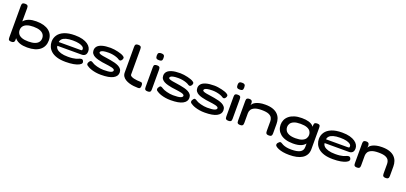

<svg xmlns="http://www.w3.org/2000/svg" viewBox="36 -1953 7205 3405"><g transform="rotate(20 3639.0 -250.0)"><path d="M409 9Q329 9 274.5 -9.5Q220 -28 187 -61.5Q154 -95 139.5 -140.5Q125 -186 125 -241Q125 -291 139.5 -335Q154 -379 187 -412Q220 -445 274.5 -464Q329 -483 409 -483Q489 -483 549 -465.5Q609 -448 649.5 -415.5Q690 -383 710 -338.5Q730 -294 730 -239Q730 -183 710 -137.5Q690 -92 649.5 -59Q609 -26 549 -8.5Q489 9 409 9ZM393 -98Q467 -98 514.5 -115Q562 -132 584.5 -163.5Q607 -195 607 -236Q607 -278 584.5 -309.5Q562 -341 515 -358.5Q468 -376 393 -376Q320 -376 272.5 -358.5Q225 -341 202.5 -309.5Q180 -278 180 -236Q180 -195 202.5 -163.5Q225 -132 272 -115Q319 -98 393 -98ZM112 9Q84 9 71.5 1Q59 -7 56 -21Q53 -35 53 -52V-648Q53 -665 56.5 -678.5Q60 -692 72.5 -700Q85 -708 113 -708Q141 -708 153.5 -699.5Q166 -691 169.5 -677.5Q173 -664 173 -647L171 -36Q169 -14 155.5 -2.5Q142 9 112 9Z M1138 16Q1040 16 972 -5Q904 -26 862.5 -62.5Q821 -99 802 -144.5Q783 -190 783 -239Q783 -308 821 -364Q859 -420 937.5 -452.5Q1016 -485 1136 -485Q1221 -485 1281 -468.5Q1341 -452 1379.5 -425Q1418 -398 1435.5 -365Q1453 -332 1453 -301Q1453 -249 1428 -226Q1403 -203 1365 -203H905Q905 -170 932 -143Q959 -116 1012.5 -100Q1066 -84 1145 -84Q1197 -84 1232 -88.5Q1267 -93 1290 -99.5Q1313 -106 1328 -112.5Q1343 -119 1355 -124Q1367 -129 1381 -130Q1394 -131 1405 -126.5Q1416 -122 1424 -106Q1431 -92 1431.5 -83Q1432 -74 1428 -66Q1421 -45 1384 -26Q1347 -7 1284.5 4.5Q1222 16 1138 16ZM905 -274H1309Q1326 -274 1336.5 -276Q1347 -278 1347 -300Q1347 -325 1323 -344Q1299 -363 1251.5 -374.5Q1204 -386 1132 -386Q1055 -386 1005.5 -371.5Q956 -357 932 -332Q908 -307 905 -274Z M1805 17Q1751 17 1706 9.5Q1661 2 1626.5 -9Q1592 -20 1567.5 -33Q1543 -46 1529 -57Q1516 -67 1514 -81Q1512 -95 1518.5 -110Q1525 -125 1536 -138Q1550 -156 1568 -151.5Q1586 -147 1605 -133Q1618 -124 1641 -114.5Q1664 -105 1694 -97.5Q1724 -90 1755.5 -85Q1787 -80 1816 -80Q1915 -80 1954.5 -94Q1994 -108 1994 -133Q1994 -147 1979 -156.5Q1964 -166 1938 -172.5Q1912 -179 1880.5 -183.5Q1849 -188 1816 -192.5Q1783 -197 1753 -201Q1713 -208 1674 -218Q1635 -228 1603.5 -244Q1572 -260 1553 -286Q1534 -312 1534 -350Q1534 -393 1562 -425Q1590 -457 1650.5 -474.5Q1711 -492 1807 -492Q1841 -492 1877.5 -486.5Q1914 -481 1949 -473Q1984 -465 2012.5 -454.5Q2041 -444 2058 -432Q2081 -419 2082 -400Q2083 -381 2069 -361Q2056 -342 2041 -338.5Q2026 -335 2009 -346Q1989 -361 1956 -373Q1923 -385 1883.5 -392Q1844 -399 1806 -399Q1744 -399 1710 -392Q1676 -385 1662 -373.5Q1648 -362 1648 -349Q1648 -334 1670.5 -325Q1693 -316 1728.5 -309.5Q1764 -303 1804 -298Q1844 -293 1879 -286Q1920 -279 1960.5 -268.5Q2001 -258 2034 -241Q2067 -224 2086.5 -198Q2106 -172 2106 -133Q2106 -63 2031.5 -23Q1957 17 1805 17Z M2503 10Q2464 10 2420.5 5Q2377 0 2336 -12Q2295 -24 2261.5 -44.5Q2228 -65 2208.5 -95Q2189 -125 2189 -167V-649Q2189 -666 2192 -679.5Q2195 -693 2208 -701.5Q2221 -710 2248 -710Q2276 -710 2288.5 -702Q2301 -694 2304.5 -680.5Q2308 -667 2308 -650V-172Q2308 -153 2328.5 -140.5Q2349 -128 2380 -120.5Q2411 -113 2444 -110Q2477 -107 2503 -107Q2515 -107 2525.5 -104Q2536 -101 2543 -89Q2550 -77 2550 -50Q2550 -22 2543 -9Q2536 4 2525.5 7Q2515 10 2503 10Z M2684 10Q2656 10 2643.5 1.5Q2631 -7 2628 -20.5Q2625 -34 2625 -51V-423Q2625 -439 2628 -452.5Q2631 -466 2644 -474Q2657 -482 2685 -482Q2713 -482 2725 -474Q2737 -466 2740.5 -452Q2744 -438 2744 -421V-50Q2744 -33 2740.5 -19.5Q2737 -6 2724.5 2Q2712 10 2684 10ZM2684 -579Q2654 -579 2641 -587.5Q2628 -596 2624 -611Q2620 -626 2620 -644Q2620 -663 2624 -677Q2628 -691 2641.5 -699.5Q2655 -708 2685 -708Q2714 -708 2727.5 -699Q2741 -690 2744.5 -675.5Q2748 -661 2748 -642Q2748 -625 2744.5 -610Q2741 -595 2727.5 -587Q2714 -579 2684 -579Z M3120 17Q3066 17 3021 9.5Q2976 2 2941.5 -9Q2907 -20 2882.5 -33Q2858 -46 2844 -57Q2831 -67 2829 -81Q2827 -95 2833.5 -110Q2840 -125 2851 -138Q2865 -156 2883 -151.5Q2901 -147 2920 -133Q2933 -124 2956 -114.5Q2979 -105 3009 -97.5Q3039 -90 3070.5 -85Q3102 -80 3131 -80Q3230 -80 3269.5 -94Q3309 -108 3309 -133Q3309 -147 3294 -156.5Q3279 -166 3253 -172.5Q3227 -179 3195.5 -183.5Q3164 -188 3131 -192.5Q3098 -197 3068 -201Q3028 -208 2989 -218Q2950 -228 2918.5 -244Q2887 -260 2868 -286Q2849 -312 2849 -350Q2849 -393 2877 -425Q2905 -457 2965.5 -474.5Q3026 -492 3122 -492Q3156 -492 3192.5 -486.5Q3229 -481 3264 -473Q3299 -465 3327.5 -454.5Q3356 -444 3373 -432Q3396 -419 3397 -400Q3398 -381 3384 -361Q3371 -342 3356 -338.5Q3341 -335 3324 -346Q3304 -361 3271 -373Q3238 -385 3198.5 -392Q3159 -399 3121 -399Q3059 -399 3025 -392Q2991 -385 2977 -373.5Q2963 -362 2963 -349Q2963 -334 2985.5 -325Q3008 -316 3043.5 -309.5Q3079 -303 3119 -298Q3159 -293 3194 -286Q3235 -279 3275.5 -268.5Q3316 -258 3349 -241Q3382 -224 3401.5 -198Q3421 -172 3421 -133Q3421 -63 3346.5 -23Q3272 17 3120 17Z M3763 17Q3709 17 3664 9.5Q3619 2 3584.5 -9Q3550 -20 3525.5 -33Q3501 -46 3487 -57Q3474 -67 3472 -81Q3470 -95 3476.5 -110Q3483 -125 3494 -138Q3508 -156 3526 -151.5Q3544 -147 3563 -133Q3576 -124 3599 -114.5Q3622 -105 3652 -97.5Q3682 -90 3713.5 -85Q3745 -80 3774 -80Q3873 -80 3912.5 -94Q3952 -108 3952 -133Q3952 -147 3937 -156.5Q3922 -166 3896 -172.5Q3870 -179 3838.5 -183.5Q3807 -188 3774 -192.5Q3741 -197 3711 -201Q3671 -208 3632 -218Q3593 -228 3561.5 -244Q3530 -260 3511 -286Q3492 -312 3492 -350Q3492 -393 3520 -425Q3548 -457 3608.5 -474.5Q3669 -492 3765 -492Q3799 -492 3835.5 -486.5Q3872 -481 3907 -473Q3942 -465 3970.5 -454.5Q3999 -444 4016 -432Q4039 -419 4040 -400Q4041 -381 4027 -361Q4014 -342 3999 -338.5Q3984 -335 3967 -346Q3947 -361 3914 -373Q3881 -385 3841.5 -392Q3802 -399 3764 -399Q3702 -399 3668 -392Q3634 -385 3620 -373.5Q3606 -362 3606 -349Q3606 -334 3628.5 -325Q3651 -316 3686.5 -309.5Q3722 -303 3762 -298Q3802 -293 3837 -286Q3878 -279 3918.5 -268.5Q3959 -258 3992 -241Q4025 -224 4044.5 -198Q4064 -172 4064 -133Q4064 -63 3989.5 -23Q3915 17 3763 17Z M4208 10Q4180 10 4167.5 1.5Q4155 -7 4152 -20.5Q4149 -34 4149 -51V-423Q4149 -439 4152 -452.5Q4155 -466 4168 -474Q4181 -482 4209 -482Q4237 -482 4249 -474Q4261 -466 4264.5 -452Q4268 -438 4268 -421V-50Q4268 -33 4264.5 -19.5Q4261 -6 4248.5 2Q4236 10 4208 10ZM4208 -579Q4178 -579 4165 -587.5Q4152 -596 4148 -611Q4144 -626 4144 -644Q4144 -663 4148 -677Q4152 -691 4165.5 -699.5Q4179 -708 4209 -708Q4238 -708 4251.5 -699Q4265 -690 4268.5 -675.5Q4272 -661 4272 -642Q4272 -625 4268.5 -610Q4265 -595 4251.5 -587Q4238 -579 4208 -579Z M4428 9Q4401 9 4388.5 0.5Q4376 -8 4373 -22Q4370 -36 4370 -52V-426Q4370 -442 4373.5 -454.5Q4377 -467 4389.5 -475Q4402 -483 4429 -483Q4452 -483 4464 -475.5Q4476 -468 4480.5 -457.5Q4485 -447 4485.5 -437.5Q4486 -428 4487 -425L4484 -384Q4489 -398 4504 -415Q4519 -432 4548 -447.5Q4577 -463 4621.5 -473.5Q4666 -484 4729 -484Q4813 -484 4870.5 -464Q4928 -444 4963.5 -409Q4999 -374 5015 -328.5Q5031 -283 5031 -230V-51Q5031 -35 5027.5 -21.5Q5024 -8 5011.5 0.5Q4999 9 4971 9Q4944 9 4931 0.5Q4918 -8 4914.5 -22Q4911 -36 4911 -52V-236Q4911 -272 4894.5 -303Q4878 -334 4833.5 -353Q4789 -372 4703 -372Q4618 -372 4571.5 -352.5Q4525 -333 4506.5 -302Q4488 -271 4488 -236V-51Q4488 -35 4484.5 -21.5Q4481 -8 4468.5 0.5Q4456 9 4428 9Z M5428 210Q5362 210 5310.5 201Q5259 192 5223.5 177Q5188 162 5170 146.5Q5152 131 5152 118Q5152 109 5155 98.5Q5158 88 5169 76Q5184 60 5191.5 55Q5199 50 5210 50Q5221 50 5234.5 59Q5248 68 5271 79Q5294 90 5332 99Q5370 108 5431 108Q5484 108 5524.5 101Q5565 94 5593 79Q5621 64 5635.5 39Q5650 14 5650 -23L5649 -434Q5651 -464 5665 -474Q5679 -484 5708 -484Q5735 -484 5747 -476.5Q5759 -469 5762 -455.5Q5765 -442 5765 -426V-21Q5765 40 5740 84Q5715 128 5670 156Q5625 184 5563.5 197Q5502 210 5428 210ZM5422 -3Q5342 -3 5282 -21Q5222 -39 5182.5 -72Q5143 -105 5123 -148.5Q5103 -192 5103 -243Q5103 -293 5122.5 -336Q5142 -379 5182 -412Q5222 -445 5281.5 -463.5Q5341 -482 5421 -482Q5498 -482 5550.5 -466Q5603 -450 5634 -419Q5665 -388 5679 -343.5Q5693 -299 5693 -242Q5693 -166 5666.5 -112.5Q5640 -59 5580.5 -31Q5521 -3 5422 -3ZM5433 -106Q5510 -106 5555.5 -125Q5601 -144 5621 -175.5Q5641 -207 5641 -243Q5641 -280 5621 -311Q5601 -342 5555.5 -360Q5510 -378 5432 -378Q5355 -378 5310 -359.5Q5265 -341 5245 -310.5Q5225 -280 5225 -243Q5225 -206 5245 -175Q5265 -144 5311 -125Q5357 -106 5433 -106Z M6182 16Q6084 16 6016 -5Q5948 -26 5906.5 -62.5Q5865 -99 5846 -144.5Q5827 -190 5827 -239Q5827 -308 5865 -364Q5903 -420 5981.5 -452.5Q6060 -485 6180 -485Q6265 -485 6325 -468.5Q6385 -452 6423.5 -425Q6462 -398 6479.5 -365Q6497 -332 6497 -301Q6497 -249 6472 -226Q6447 -203 6409 -203H5949Q5949 -170 5976 -143Q6003 -116 6056.5 -100Q6110 -84 6189 -84Q6241 -84 6276 -88.5Q6311 -93 6334 -99.5Q6357 -106 6372 -112.5Q6387 -119 6399 -124Q6411 -129 6425 -130Q6438 -131 6449 -126.5Q6460 -122 6468 -106Q6475 -92 6475.5 -83Q6476 -74 6472 -66Q6465 -45 6428 -26Q6391 -7 6328.5 4.5Q6266 16 6182 16ZM5949 -274H6353Q6370 -274 6380.5 -276Q6391 -278 6391 -300Q6391 -325 6367 -344Q6343 -363 6295.5 -374.5Q6248 -386 6176 -386Q6099 -386 6049.5 -371.5Q6000 -357 5976 -332Q5952 -307 5949 -274Z M6633 9Q6606 9 6593.5 0.5Q6581 -8 6578 -22Q6575 -36 6575 -52V-426Q6575 -442 6578.5 -454.5Q6582 -467 6594.5 -475Q6607 -483 6634 -483Q6657 -483 6669 -475.5Q6681 -468 6685.5 -457.5Q6690 -447 6690.5 -437.5Q6691 -428 6692 -425L6689 -384Q6694 -398 6709 -415Q6724 -432 6753 -447.5Q6782 -463 6826.5 -473.5Q6871 -484 6934 -484Q7018 -484 7075.5 -464Q7133 -444 7168.5 -409Q7204 -374 7220 -328.5Q7236 -283 7236 -230V-51Q7236 -35 7232.5 -21.5Q7229 -8 7216.5 0.5Q7204 9 7176 9Q7149 9 7136 0.5Q7123 -8 7119.5 -22Q7116 -36 7116 -52V-236Q7116 -272 7099.5 -303Q7083 -334 7038.5 -353Q6994 -372 6908 -372Q6823 -372 6776.5 -352.5Q6730 -333 6711.5 -302Q6693 -271 6693 -236V-51Q6693 -35 6689.5 -21.5Q6686 -8 6673.5 0.5Q6661 9 6633 9Z"/></g></svg>

Font: Fredoka Expanded Medium
Style: Regular
Weight: 500
Width: 7
Designer: Ben Nathan
Foundry: Milena B. Brandão, Ben Nathan
Version: Version 2.001